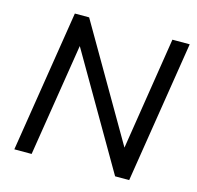

<svg xmlns="http://www.w3.org/2000/svg" viewBox="-103 -813 947 922"><g transform="rotate(15 370.5 -352.5)"><path d="M46 0 158 -705H229L572 -115H550L643 -705H729L617 0H547L204 -590H226L132 0Z"/></g></svg>

Font: Nunito Sans 12pt ExtraLight 12pt Medium
Style: Italic
Weight: 500
Italic angle: -9°
Version: Version 3.101;gftools[0.9.27]